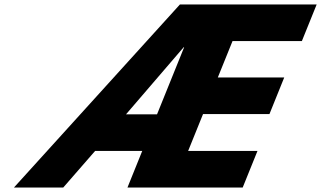

<svg xmlns="http://www.w3.org/2000/svg" viewBox="-20 -845 1447 865"><path d="M408.5 -165H620.8L554.2 0H1073.3L1140 -165H827.6L894.7 -331H1193.9L1260.5 -496H961.3L1027.6 -660H1340L1406.7 -825H790.7L42.7 0H264.8ZM687.5 -330H547.8L807.3 -632H809.5Z"/></svg>

Font: Hussar
Style: BdWideOblFour
Weight: 700
Foundry: Cannot Into Space Fonts
Version: Version 2.00